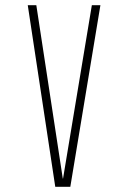

<svg xmlns="http://www.w3.org/2000/svg" viewBox="-20 -720 490 740"><path d="M334 -700H367L251 0H193L87 -700H120L222 -32H223Z"/></svg>

Font: League Mono Thin Condensed
Style: Regular
Weight: 100
Width: 1
Designer: Tyler Finck
Foundry: The League of Moveable Type / Tyler Finck
Version: Version 2.300;RELEASE